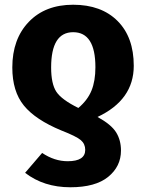

<svg xmlns="http://www.w3.org/2000/svg" viewBox="-20 -568 617 811"><path d="M392 -74Q450 -42 470.5 -9Q491 24 491 68Q491 135 437 179Q383 223 277 223Q165 223 86 162L158 78Q210 113 266 113Q340 113 340 65Q340 40 321.5 24Q303 8 239 -17Q130 -62 81 -122Q32 -182 32 -283Q32 -403 101.5 -475.5Q171 -548 289 -548Q408 -548 476.5 -479.5Q545 -411 545 -290Q545 -146 392 -74ZM196 -283Q196 -214 218 -180.5Q240 -147 311 -112Q350 -145 366.5 -185.5Q383 -226 383 -284Q383 -432 289 -432Q196 -432 196 -283Z"/></svg>

Font: Fira Sans
Style: Bold
Weight: 700
Designer: bBox Type GmbH & Carrois Corporate GbR & Edenspiekermann AG
Foundry: bBox Type GmbH & Carrois Corporate GbR & Edenspiekermann AG
Version: Version 4.301;PS 004.301;hotconv 1.0.88;makeotf.lib2.5.64775